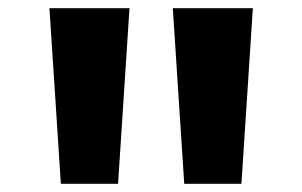

<svg xmlns="http://www.w3.org/2000/svg" viewBox="-20 -868 740 470"><path d="M101 -848H297L269 -418H129ZM403 -848H599L571 -418H431Z"/></svg>

Font: Martian Mono ExtraBold
Style: Regular
Weight: 800
Monospace: yes
Designer: Roman Shamin
Foundry: Evil Martians
Version: Version 1.000; ttfautohint (v1.8.4.7-5d5b)